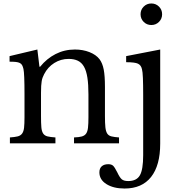

<svg xmlns="http://www.w3.org/2000/svg" viewBox="-20 -825 1033 1105"><path d="M216 -157Q216 -116 218 -92.5Q220 -69 228.5 -56.5Q237 -44 253.5 -40Q270 -36 299 -34V0H37V-34Q65 -36 81.5 -40Q98 -44 107 -56Q116 -68 118.5 -90Q121 -112 121 -150V-283Q121 -402 115 -428Q112 -441 107.5 -449.5Q103 -458 94 -462.5Q85 -467 71 -468.5Q57 -470 35 -470V-502L195 -540L207 -441H211Q249 -488 300 -514Q351 -540 411 -540Q457 -540 495 -525Q533 -510 553 -484Q570 -461 577 -424.5Q584 -388 584 -324V-157Q584 -116 586.5 -92.5Q589 -69 597 -56.5Q605 -44 621.5 -40Q638 -36 665 -34V0H406V-34Q434 -35 450.5 -39.5Q467 -44 475.5 -56Q484 -68 486.5 -90.5Q489 -113 489 -150V-282Q489 -339 483 -378Q477 -417 463.5 -441Q450 -465 428 -475.5Q406 -486 375 -486Q330 -486 292.5 -462.5Q255 -439 234 -398Q229 -388 225.5 -379Q222 -370 220 -358Q218 -346 217 -330.5Q216 -315 216 -291ZM902 2Q902 127 849.5 193.5Q797 260 697 260Q633 260 592.5 234.5Q552 209 552 167Q552 144 565.5 132Q579 120 603 120Q621 120 630.5 128.5Q640 137 655 167Q669 197 681 207Q693 217 718 217Q766 217 785 184Q804 151 804 68V-280Q804 -338 802.5 -375.5Q801 -413 797 -427Q792 -450 774 -458.5Q756 -467 706 -467V-502L902 -540ZM789 -743Q789 -769 807 -787Q825 -805 851 -805Q877 -805 895 -787Q913 -769 913 -743Q913 -717 895 -699Q877 -681 851 -681Q825 -681 807 -699Q789 -717 789 -743Z"/></svg>

Font: Libre Baskerville
Style: Regular
Weight: 400
Designer: Pablo Impallari, Rodrigo Fuenzalida
Foundry: Pablo Impallari, Rodrigo Fuenzalida
Version: Version 1.000; ttfautohint (v0.93) -l 8 -r 50 -G 200 -x 14 -